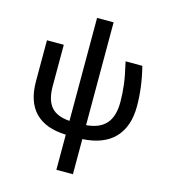

<svg xmlns="http://www.w3.org/2000/svg" viewBox="-140 -870 1076 1221"><g transform="rotate(15 397.5 -260.0)"><path d="M75.2 0ZM455.1 -759.8V-83Q543 -90.3 585.4 -138.4Q627.9 -186.5 627.9 -280.8Q627.9 -335.9 620.6 -394.8Q613.3 -453.6 592.8 -540H703.1Q736.8 -407.2 736.8 -282.2Q736.8 -148.9 665.8 -74Q594.7 1 455.1 8.8V240.2H346.2V8.8Q211.9 4.4 143.6 -65.7Q75.2 -135.7 75.2 -270V-540H186V-267.1Q186 -176.3 224.4 -131.8Q262.7 -87.4 346.2 -82V-759.8Z"/></g></svg>

Font: Open Sans Semibold
Style: Regular
Weight: 600
Foundry: Ascender Corporation
Version: Version 1.10; ttfautohint (v1.5.65-e2d9)